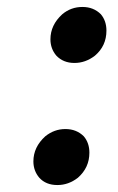

<svg xmlns="http://www.w3.org/2000/svg" viewBox="-20 -516 338 552"><path d="M159 -475Q184 -496 217 -496Q249 -496 270 -475Q286 -456 286 -428Q286 -384 253 -356Q226 -335 194 -335Q162 -335 142 -356Q125 -376 125 -403Q125 -444 159 -475ZM110 -124Q136 -145 168 -145Q200 -145 221 -124Q237 -105 237 -77Q237 -34 204 -5Q177 16 145 16Q112 16 93 -5Q76 -25 76 -52Q76 -93 110 -124Z"/></svg>

Font: Arsenal
Style: Bold Italic
Weight: 700
Italic angle: -9°
Designer: Andrij Shevchenko
Foundry: Stairsfor.com
Version: Version 1.000